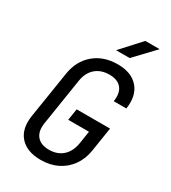

<svg xmlns="http://www.w3.org/2000/svg" viewBox="-227 -1063 1054 1186"><g transform="rotate(30 300.0 -470.0)"><path d="M258 10Q158 10 109 -46Q60 -102 76 -200L128 -530Q144 -628 210.5 -684Q277 -740 377 -740Q475 -740 524 -683.5Q573 -627 558 -530H468Q478 -592 450.5 -625.5Q423 -659 364 -659Q305 -659 266.5 -626Q228 -593 218 -531L166 -200Q156 -138 184 -104Q212 -70 271 -70Q330 -70 368 -104Q406 -138 416 -200L430 -290H282L295 -372H533L506 -200Q496 -136 462 -88.5Q428 -41 376 -15.5Q324 10 258 10ZM323 -810 451 -950H553L420 -810Z"/></g></svg>

Font: NKDuy Mono
Style: Italic
Weight: 400
Italic angle: -9°
Monospace: yes
Designer: NKDuy
Foundry: NKDuy
Version: Version 2.251; ttfautohint (v1.8.4.7-5d5b)